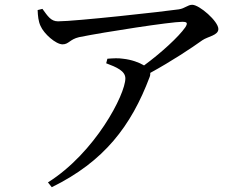

<svg xmlns="http://www.w3.org/2000/svg" viewBox="-20 -737 1040 801"><path d="M137 -695C138 -671 140 -648 149 -629C163 -596 213 -552 241 -552C267 -552 271 -573 310 -582C419 -604 693 -646 740 -646C760 -646 765 -642 753 -623C725 -583 653 -517 581 -464C561 -476 530 -488 493 -492C473 -495 455 -494 428 -492L423 -473C466 -457 503 -441 503 -410C503 -343 377 -100 180 24L196 44C414 -63 527 -211 604 -415C607 -422 607 -428 607 -433C695 -481 781 -538 824 -569C847 -585 891 -589 891 -616C891 -648 812 -717 782 -717C763 -717 752 -702 726 -698C665 -689 294 -648 222 -648C192 -648 179 -670 157 -700Z"/></svg>

Font: Noto Serif CJK JP Medium
Style: Regular
Weight: 500
Designer: Ryoko NISHIZUKA 西塚涼子 (kana & ideographs); Frank Grießhammer (Latin, Greek & Cyrillic); Wenlong ZHANG 张文龙 (bopomofo); San
Foundry: Adobe Systems Incorporated
Version: Version 1.000;PS 1;hotconv 16.6.53;makeotf.lib2.5.65590